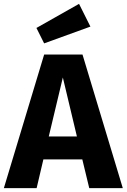

<svg xmlns="http://www.w3.org/2000/svg" viewBox="-33 -976 657 996"><path d="M436 -838 196 -751 156 -831 377 -956ZM430 0 394 -149H192L157 0H-13L196 -693H395L604 0ZM220 -268H366L293 -574Z"/></svg>

Font: FiraGO
Style: Bold
Weight: 700
Designer: bBox Type
Foundry: bBox Type GmbH
Version: Version 1.001;PS 001.001;hotconv 1.0.88;makeotf.lib2.5.64775